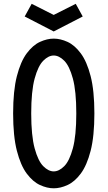

<svg xmlns="http://www.w3.org/2000/svg" viewBox="-20 -992 572 1021"><path d="M265.6 9.3Q230.5 9.3 192.6 -8.1Q154.8 -25.4 122.3 -68.8Q89.8 -112.3 69.8 -189.9Q49.8 -267.6 49.8 -388.7Q49.8 -509.8 69.8 -587.4Q89.8 -665 122.3 -708.5Q154.8 -752 192.6 -769.3Q230.5 -786.6 265.6 -786.6Q301.3 -786.6 339.1 -769.3Q377 -752 409.4 -708.5Q441.9 -665 461.9 -587.4Q481.9 -509.8 481.9 -388.7Q481.9 -267.6 461.9 -189.9Q441.9 -112.3 409.4 -68.8Q377 -25.4 339.1 -8.1Q301.3 9.3 265.6 9.3ZM265.6 -80.6Q293.9 -80.6 321.5 -108.2Q349.1 -135.7 367.4 -203.1Q385.7 -270.5 385.7 -388.7Q385.7 -507.3 367.4 -574.5Q349.1 -641.6 321.5 -669.2Q293.9 -696.8 265.6 -696.8Q237.8 -696.8 210.2 -669.2Q182.6 -641.6 164.3 -574.5Q146 -507.3 146 -388.7Q146 -270.5 164.3 -203.1Q182.6 -135.7 210.2 -108.2Q237.8 -80.6 265.6 -80.6ZM265.6 -824.7 111.3 -904.3 148.4 -971.7 265.6 -912.6 382.8 -971.7 419.9 -904.3Z"/></svg>

Font: Voltaire
Style: Regular
Weight: 400
Designer: Yvonne Schüttler, Eben Sorkin, Emma Marichal
Foundry: Sorkin Type Co.
Version: Version 1.010; ttfautohint (v1.8.4.7-5d5b)